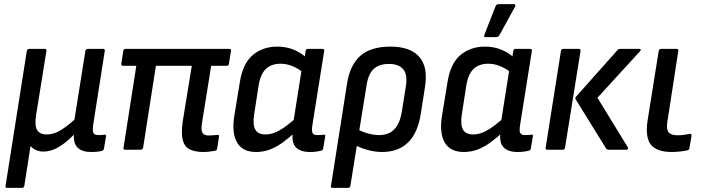

<svg xmlns="http://www.w3.org/2000/svg" viewBox="-20 -726 3409 931"><path d="M15 185Q4 185 7 175L110 -479Q112 -489 122 -489H197Q207 -489 205 -479L155 -167Q147 -117 160 -95.5Q173 -74 206 -74Q242 -74 276.5 -96Q311 -118 341 -146L394 -479Q396 -489 406 -489H480Q490 -489 488 -479L432 -122Q428 -90 433 -80.5Q438 -71 458 -71Q464 -71 472.5 -71.5Q481 -72 487 -73Q495 -74 494 -65L484 -5Q483 -1 480.5 2Q478 5 472 6Q460 9 448 10Q436 11 422 11Q379 11 357.5 -9Q336 -29 338 -72H337Q303 -36 265.5 -13.5Q228 9 190 9Q171 9 154.5 1.5Q138 -6 128 -18L98 175Q96 185 87 185Z M966 11Q925 11 899.5 -2Q874 -15 866 -47.5Q858 -80 866 -137L910 -407H736L674 -10Q671 0 662 0H587Q577 0 579 -10L641 -407H577Q567 -407 568 -417L578 -479Q580 -489 590 -489H1091Q1102 -489 1100 -479L1090 -417Q1089 -407 1079 -407H1004L959 -127Q954 -94 962 -81.5Q970 -69 992 -69Q1002 -69 1013 -70Q1024 -71 1034 -72Q1038 -73 1040.5 -70.5Q1043 -68 1042 -63L1033 -6Q1031 4 1023 5Q1011 7 996.5 9Q982 11 966 11Z M1222 11Q1156 11 1129.5 -35Q1103 -81 1116 -163L1143 -328Q1157 -418 1205.5 -459Q1254 -500 1325 -500Q1369 -500 1405.5 -484.5Q1442 -469 1465 -446L1455 -371Q1429 -392 1400 -404.5Q1371 -417 1341 -417Q1296 -417 1269.5 -392Q1243 -367 1234 -311L1212 -169Q1205 -121 1218 -97.5Q1231 -74 1268 -74Q1300 -74 1335.5 -94Q1371 -114 1423 -161L1416 -89Q1381 -57 1350 -34.5Q1319 -12 1287.5 -0.5Q1256 11 1222 11ZM1483 11Q1436 11 1414.5 -12Q1393 -35 1400 -86L1403 -107L1402 -131L1445 -403L1455 -433L1462 -479Q1464 -489 1473 -489H1543Q1554 -489 1552 -479L1495 -121Q1490 -90 1496 -80.5Q1502 -71 1518 -71Q1527 -71 1535 -71.5Q1543 -72 1550 -73Q1559 -75 1557 -65L1547 -6Q1546 4 1535 5Q1523 8 1511 9.5Q1499 11 1483 11Z M1593 185Q1582 185 1585 175L1663 -322Q1677 -411 1727.5 -455.5Q1778 -500 1873 -500Q1969 -500 2012.5 -451Q2056 -402 2041 -306L2021 -178Q2007 -83 1959.5 -36Q1912 11 1832 11Q1798 11 1760.5 0.5Q1723 -10 1698 -25L1708 -103Q1732 -88 1762 -79.5Q1792 -71 1818 -71Q1866 -71 1893 -100Q1920 -129 1929 -188L1948 -307Q1957 -365 1935 -390.5Q1913 -416 1866 -416Q1820 -416 1793.5 -393Q1767 -370 1758 -316L1679 175Q1677 185 1668 185Z M2229 11Q2163 11 2136.5 -35Q2110 -81 2123 -163L2150 -328Q2164 -418 2212.5 -459Q2261 -500 2332 -500Q2376 -500 2412.5 -484.5Q2449 -469 2472 -446L2462 -371Q2436 -392 2407 -404.5Q2378 -417 2348 -417Q2303 -417 2276.5 -392Q2250 -367 2241 -311L2219 -169Q2212 -121 2225 -97.5Q2238 -74 2275 -74Q2307 -74 2342.5 -94Q2378 -114 2430 -161L2423 -89Q2388 -57 2357 -34.5Q2326 -12 2294.5 -0.5Q2263 11 2229 11ZM2490 11Q2443 11 2421.5 -12Q2400 -35 2407 -86L2410 -107L2409 -131L2452 -403L2462 -433L2469 -479Q2471 -489 2480 -489H2550Q2561 -489 2559 -479L2502 -121Q2497 -90 2503 -80.5Q2509 -71 2525 -71Q2534 -71 2542 -71.5Q2550 -72 2557 -73Q2566 -75 2564 -65L2554 -6Q2553 4 2542 5Q2530 8 2518 9.5Q2506 11 2490 11ZM2333 -546Q2329 -546 2328 -549.5Q2327 -553 2329 -558L2383 -696Q2386 -702 2390 -704Q2394 -706 2400 -706H2471Q2477 -706 2478.5 -702Q2480 -698 2477 -693L2402 -556Q2397 -546 2385 -546Z M2931 0Q2923 0 2919 -6L2771 -245Q2768 -251 2773 -257L2975 -484Q2979 -489 2989 -489H3080Q3086 -489 3087 -486Q3088 -483 3083 -477L2877 -252L3024 -12Q3027 -8 3024.5 -4Q3022 0 3016 0ZM2634 0Q2624 0 2626 -11L2700 -479Q2702 -489 2711 -489H2787Q2796 -489 2795 -479L2720 -11Q2718 0 2709 0Z M3238 11Q3165 11 3136.5 -24Q3108 -59 3120 -141L3174 -479Q3176 -489 3186 -489H3261Q3271 -489 3269 -479L3216 -135Q3210 -99 3222 -84.5Q3234 -70 3266 -70Q3281 -70 3296 -72Q3311 -74 3324 -77Q3335 -78 3333 -66L3323 -8Q3322 1 3313 3Q3299 6 3278.5 8.5Q3258 11 3238 11Z"/></svg>

Font: Sofia Sans Semi Condensed SemiBold
Style: Italic
Weight: 600
Italic angle: -9°
Version: Version 4.100